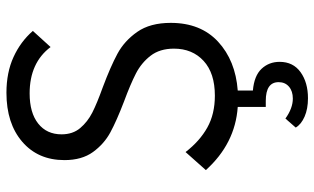

<svg xmlns="http://www.w3.org/2000/svg" viewBox="-210 -539 976 596"><g transform="rotate(-90 278.0 -241.0)"><path d="M295 9V56Q341 60 362.5 83Q384 106 384 139Q384 181 352 204Q320 227 271 227Q238 227 214 216.5Q190 206 180 189L208 157Q240 180 270 180Q293 180 307 168Q321 156 321 136Q321 96 263 96H244V9Q130 1 48 -90L104 -153Q138 -109 180 -85.5Q222 -62 279 -62Q349 -62 387 -97Q425 -132 425 -189Q425 -233 403 -261.5Q381 -290 348 -307Q315 -324 261 -344Q201 -367 165 -386.5Q129 -406 104 -440.5Q79 -475 79 -529Q79 -611 136 -660Q193 -709 288 -709Q351 -709 399 -687Q447 -665 480 -627L430 -572Q381 -637 286 -637Q226 -637 192.5 -610.5Q159 -584 159 -538Q159 -503 178.5 -480Q198 -457 226.5 -442.5Q255 -428 305 -410Q369 -386 409 -364.5Q449 -343 477 -303Q505 -263 505 -199Q505 -106 446.5 -52Q388 2 295 9Z"/></g></svg>

Font: Tilda Sans
Style: Regular
Weight: 400
Designer: ParaType Ltd
Foundry: ParaType Ltd
Version: Version 1.002W